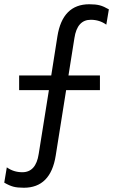

<svg xmlns="http://www.w3.org/2000/svg" viewBox="-76 -755 544 903"><path d="M394 -400V-331H235L186 -23Q162 128 36 128Q6 128 -13 123Q-32 118 -56 104L-44 32Q-12 55 29 55Q93 55 106 -31L154 -331H14V-400H165L194 -584Q218 -735 344 -735Q374 -735 393 -730Q412 -725 436 -711L424 -639Q392 -662 351 -662Q287 -662 274 -576L246 -400Z"/></svg>

Font: Prodigy Sans
Style: Regular
Weight: 400
Designer: Wei Huang
Foundry: Wei Huang
Version: Version 1.003; ttfautohint (v1.8.3)